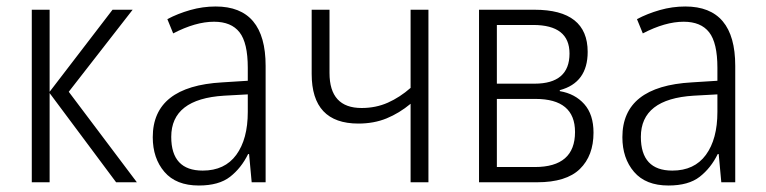

<svg xmlns="http://www.w3.org/2000/svg" viewBox="-20 -562 2361 592"><path d="M327 -532H389L192 -279L402 0H338L133 -275V0H78V-532H133V-279Z M744 -271V-217Q744 -133 708.5 -84.5Q673 -36 605 -36Q508 -36 508 -140Q508 -257 671 -267ZM645 -542Q605 -542 566.5 -531Q528 -520 496 -503L514 -459Q583 -495 640 -495Q693 -495 718.5 -462.5Q744 -430 744 -353V-313L665 -308Q451 -296 451 -139Q451 -74 487 -32Q523 10 593 10Q655 10 689.5 -17Q724 -44 745 -87H748L756 0H799V-359Q799 -542 645 -542Z M996 -532H941V-334Q941 -181 1085 -181Q1133 -181 1172 -197Q1211 -213 1246 -242V0H1301V-532H1246V-291Q1213 -262 1176 -245.5Q1139 -229 1095 -229Q996 -229 996 -337Z M1792 -402Q1792 -532 1628 -532H1457V0H1636Q1726 0 1768 -41Q1810 -82 1810 -153Q1810 -209 1781.5 -241Q1753 -273 1706 -281V-284Q1792 -307 1792 -402ZM1736 -397Q1736 -304 1628 -304H1512V-485H1624Q1736 -485 1736 -397ZM1753 -155Q1753 -47 1629 -47H1512V-257H1631Q1753 -257 1753 -155Z M2192 -271V-217Q2192 -133 2156.5 -84.5Q2121 -36 2053 -36Q1956 -36 1956 -140Q1956 -257 2119 -267ZM2093 -542Q2053 -542 2014.5 -531Q1976 -520 1944 -503L1962 -459Q2031 -495 2088 -495Q2141 -495 2166.5 -462.5Q2192 -430 2192 -353V-313L2113 -308Q1899 -296 1899 -139Q1899 -74 1935 -32Q1971 10 2041 10Q2103 10 2137.5 -17Q2172 -44 2193 -87H2196L2204 0H2247V-359Q2247 -542 2093 -542Z"/></svg>

Font: Noto Sans UI SemiCondensed Light
Style: Regular
Weight: 300
Width: 4
Designer: Monotype Design Team
Foundry: Monotype Imaging Inc.
Version: Version 1.901